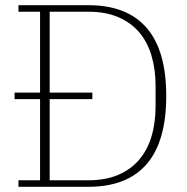

<svg xmlns="http://www.w3.org/2000/svg" viewBox="-20 -718 720 738"><path d="M51 -25H134V-337H36V-362H134V-673H51V-698H320Q468 -698 543.5 -611Q619 -524 619 -349Q619 -174 543.5 -87Q468 0 320 0H51ZM171 -25H319Q385 -25 433.5 -45.5Q482 -66 514 -103Q546 -140 562 -192.5Q578 -245 578 -310V-388Q578 -452 562 -505Q546 -558 514 -595Q482 -632 433.5 -652.5Q385 -673 319 -673H171V-362H335V-337H171Z"/></svg>

Font: IBM Plex Serif ExtraLight
Style: Regular
Weight: 200
Designer: Mike Abbink, Paul van der Laan, Pieter van Rosmalen
Foundry: Bold Monday
Version: Version 2.5